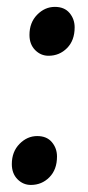

<svg xmlns="http://www.w3.org/2000/svg" viewBox="-20 -514 250 544"><path d="M63.5 -415Q63.5 -450 85.2 -472.2Q107 -494.5 135.5 -494.5Q162.5 -494.5 177 -477.2Q191.5 -460 191.5 -436.5Q191.5 -399.5 170 -377.8Q148.5 -356 117.5 -356Q95.5 -356 79.5 -372.2Q63.5 -388.5 63.5 -415ZM13.5 -49Q13.5 -84 35.2 -106.2Q57 -128.5 85.5 -128.5Q112.5 -128.5 127 -111.2Q141.5 -94 141.5 -70.5Q141.5 -33.5 120 -11.8Q98.5 10 67.5 10Q45.5 10 29.5 -6.2Q13.5 -22.5 13.5 -49Z"/></svg>

Font: Merriweather 96pt SemiBold
Style: Italic
Weight: 600
Italic angle: -7.8°
Version: Version 2.101